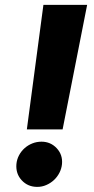

<svg xmlns="http://www.w3.org/2000/svg" viewBox="-20 -747 380 778"><path d="M88.8 -222.7 155.9 -727.3H333.1L233.7 -222.7ZM46.5 -82Q48.3 -101.2 57.2 -117.9Q66.1 -134.6 79.9 -146.8Q93.8 -159.1 111.3 -166Q128.9 -172.9 148.1 -172.9Q185 -172.9 209.9 -146.3Q234.7 -119.7 231.2 -82Q229.4 -63.6 220.7 -46.7Q212 -29.8 198.3 -17.2Q184.7 -4.6 167.4 2.8Q150.2 10.3 131 10.3Q92.7 10.3 67.8 -16.7Q43.3 -43.3 46.5 -82Z"/></svg>

Font: Inter P Extra Bold
Style: Italic
Weight: 800
Italic angle: 9.39999°
Designer: Rasmus Andersson
Foundry: rsms
Version: Version 3.018;git-588b23468